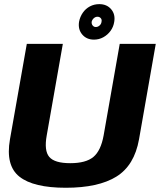

<svg xmlns="http://www.w3.org/2000/svg" viewBox="-20 -882 755 906"><path d="M290.5 4Q444 4 529 -48.5Q614 -101 636 -224.5L715 -675H545L469 -243Q456 -171 420.8 -141.5Q385.5 -112 311.5 -112Q237.5 -112 212.5 -141.5Q187.5 -171 200.5 -243L276.5 -675H106.5L27 -224.5Q5.5 -101 71.5 -48.5Q137.5 4 290.5 4ZM423.5 -695Q447 -695 467.5 -706.2Q488 -717.5 501.8 -736.5Q515.5 -755.5 519 -779Q525 -814.5 504.5 -838.5Q484 -862.5 448.5 -862.5Q424.5 -862.5 404.2 -851.8Q384 -841 370.8 -822Q357.5 -803 353 -779Q347.5 -743.5 368 -719.2Q388.5 -695 423.5 -695ZM432 -754.5Q423 -754.5 417.2 -761.8Q411.5 -769 412.5 -779Q415 -789.5 422.8 -796.2Q430.5 -803 440 -803Q449.5 -803 455.5 -796.2Q461.5 -789.5 459 -779Q458 -769 450 -761.8Q442 -754.5 432 -754.5Z"/></svg>

Font: Anybody Thin
Style: Bold Italic
Weight: 700
Italic angle: -10°
Version: Version 1.113;gftools[0.9.25]